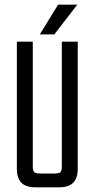

<svg xmlns="http://www.w3.org/2000/svg" viewBox="-20 -800 404 820"><path d="M244 -90V-622H312V-79Q312 -39 292.5 -19.5Q273 0 233 0H172V-59H213Q233 -59 238.5 -65Q244 -71 244 -90ZM120 -622V-90Q120 -71 126 -65Q132 -59 151 -59H182V0H131Q91 0 71.5 -19.5Q52 -39 52 -79V-622ZM150 -653 228 -780H310L212 -653Z"/></svg>

Font: Teko Variable Light
Style: Regular
Weight: 300
Designer: Manushi Parikh, Jonny Pinhorn
Foundry: Indian Type Foundry
Version: Version 3.000